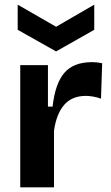

<svg xmlns="http://www.w3.org/2000/svg" viewBox="-20 -805 475 825"><path d="M67 0V-525H186V-347H206Q217 -446 256.5 -492Q296 -538 376 -538Q385 -538 395 -537Q405 -536 419 -533L414 -381Q398 -387 380.5 -390Q363 -393 349 -393Q289 -393 255.5 -354Q222 -315 212 -243V0ZM56 -785 221 -690 385 -785V-677L221 -584L56 -677Z"/></svg>

Font: Bricolage Grotesque 12pt Bricolage Grotesque 10pt Regular
Style: Bold
Weight: 700
Designer: Mathieu Triay
Foundry: Atelier Triay
Version: Version 1.001; ttfautohint (v1.8.4.7-5d5b);gftools[0.9.33.de